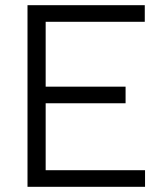

<svg xmlns="http://www.w3.org/2000/svg" viewBox="-20 -720 610 740"><path d="M86 -700V0H539V-64H156V-322H464V-386H156V-636H538V-700Z"/></svg>

Font: LilGrotesk
Style: Regular
Weight: 400
Designer: Bastien Sozeau
Foundry: NBR — Bastien Sozeau
Version: Version 2.001